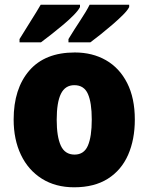

<svg xmlns="http://www.w3.org/2000/svg" viewBox="-20 -786 633 816"><path d="M553 -278Q553 -193 524.5 -128Q496 -63 438.5 -26.5Q381 10 295 10Q216 10 158 -26.5Q100 -63 69 -128Q38 -193 38 -278Q38 -409 104.5 -486Q171 -563 298 -563Q373 -563 430.5 -530Q488 -497 520.5 -433Q553 -369 553 -278ZM221 -277Q221 -205 238.5 -167Q256 -129 297 -129Q337 -129 353.5 -167Q370 -205 370 -278Q370 -350 353.5 -387Q337 -424 296 -424Q257 -424 239 -387.5Q221 -351 221 -277ZM529 -756Q522 -742 502.5 -722.5Q483 -703 458 -681.5Q433 -660 408 -640Q383 -620 364 -606H271V-620Q294 -658 320.5 -698Q347 -738 361 -766H529ZM320 -756Q313 -742 294 -722.5Q275 -703 249.5 -681.5Q224 -660 199 -640.5Q174 -621 154 -606H63V-620Q86 -658 111.5 -698Q137 -738 153 -766H320Z"/></svg>

Font: Noto Sans Lao UI SemCond Blk
Style: Regular
Weight: 900
Width: 4
Designer: Monotype Design Team
Foundry: Monotype Imaging Inc.
Version: Version 2.000; ttfautohint (v1.8.4.7-5d5b)